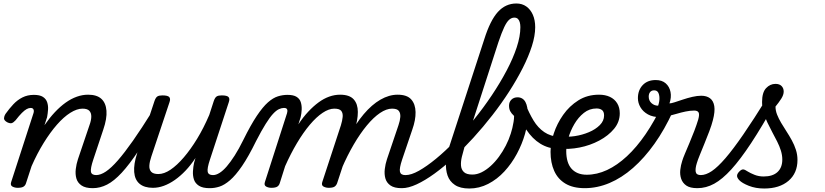

<svg xmlns="http://www.w3.org/2000/svg" viewBox="-20 -1062 4729 1101"><path d="M512 17Q470 17 447.5 1.5Q425 -14 418 -38.5Q411 -63 414.5 -92.5Q418 -122 427 -149L493 -344Q503 -371 503.5 -392.5Q504 -414 492.5 -426.5Q481 -439 453 -439Q421 -439 383 -415Q345 -391 306.5 -347Q268 -303 230.5 -242.5Q193 -182 161 -109L129 -11Q125 2 114.5 8.5Q104 15 81 15Q65 15 51.5 8Q38 1 44 -18L172 -413Q176 -426 172 -434.5Q168 -443 156 -443Q145 -443 133 -436.5Q121 -430 105.5 -414.5Q90 -399 69 -372Q57 -359 47.5 -356Q38 -353 21 -361Q2 -372 3 -384.5Q4 -397 11 -408Q33 -439 56.5 -464Q80 -489 109 -503.5Q138 -518 174 -518Q208 -518 226 -506.5Q244 -495 250.5 -475.5Q257 -456 255.5 -433.5Q254 -411 250 -390L235 -344Q264 -386 294.5 -418.5Q325 -451 356.5 -473.5Q388 -496 420.5 -507.5Q453 -519 485 -519Q535 -519 561 -495.5Q587 -472 590.5 -427Q594 -382 572 -318L515 -147Q498 -96 501.5 -77Q505 -58 532 -58Q546 -58 552.5 -46.5Q559 -35 557 -20.5Q555 -6 544 5.5Q533 17 512 17Z M512 17Q498 17 491 5.5Q484 -6 486 -20.5Q488 -35 499 -46.5Q510 -58 531 -58Q557 -58 587.5 -78.5Q618 -99 656 -142.5Q694 -186 742.5 -255Q791 -324 852 -422Q861 -436 875 -434.5Q889 -433 897 -422.5Q905 -412 898 -399Q829 -280 775.5 -199.5Q722 -119 678 -71.5Q634 -24 594 -3.5Q554 17 512 17Z M857 15Q808 15 780.5 -8Q753 -31 749.5 -75.5Q746 -120 766 -182L866 -483Q873 -503 882.5 -509Q892 -515 911 -515Q942 -515 950.5 -505.5Q959 -496 952 -476L848 -165Q838 -136 836.5 -113Q835 -90 847 -77Q859 -64 888 -64Q921 -64 958 -89Q995 -114 1034 -159.5Q1073 -205 1110.5 -266.5Q1148 -328 1180 -403L1206 -483Q1213 -503 1222.5 -509Q1232 -515 1251 -515Q1282 -515 1290.5 -505.5Q1299 -496 1292 -476L1184 -147Q1167 -96 1171 -77Q1175 -58 1201 -58Q1215 -58 1221.5 -46.5Q1228 -35 1226 -20.5Q1224 -6 1213 5.5Q1202 17 1181 17Q1142 17 1120.5 3Q1099 -11 1092 -33Q1085 -55 1086.5 -80.5Q1088 -106 1093 -129L1101 -156Q1074 -115 1044 -83.5Q1014 -52 982.5 -30Q951 -8 919.5 3.5Q888 15 857 15Z M1184 17Q1169 17 1165 5.5Q1161 -6 1165.5 -20.5Q1170 -35 1180 -46.5Q1190 -58 1202 -58Q1219 -58 1239 -70.5Q1259 -83 1280.5 -108Q1302 -133 1326 -170.5Q1350 -208 1375 -259Q1418 -346 1452.5 -397.5Q1487 -449 1516.5 -475Q1546 -501 1573.5 -509.5Q1601 -518 1628 -518Q1638 -518 1641 -506.5Q1644 -495 1641 -480.5Q1638 -466 1629.5 -454.5Q1621 -443 1607 -443Q1595 -443 1579.5 -436Q1564 -429 1545.5 -409Q1527 -389 1503.5 -351.5Q1480 -314 1449 -254Q1405 -164 1368 -110Q1331 -56 1299 -28.5Q1267 -1 1239 8Q1211 17 1184 17Z M1536 15Q1520 15 1506.5 8Q1493 1 1499 -18L1626 -413Q1630 -426 1626.5 -434.5Q1623 -443 1609 -443Q1594 -443 1589 -454.5Q1584 -466 1587.5 -480.5Q1591 -495 1602 -506.5Q1613 -518 1629 -518Q1663 -518 1681 -506.5Q1699 -495 1705 -475.5Q1711 -456 1710 -433.5Q1709 -411 1704 -390L1691 -349Q1718 -390 1747.5 -421.5Q1777 -453 1807 -475Q1837 -497 1868 -508Q1899 -519 1930 -519Q1984 -519 2008 -492.5Q2032 -466 2032 -420Q2032 -374 2014 -318L1913 -11Q1908 2 1898 8.5Q1888 15 1865 15Q1849 15 1835.5 8Q1822 1 1828 -18L1935 -344Q1943 -370 1945 -391.5Q1947 -413 1937 -426Q1927 -439 1897 -439Q1866 -439 1830 -415Q1794 -391 1756.5 -346.5Q1719 -302 1683 -241.5Q1647 -181 1615 -109L1584 -11Q1580 2 1569.5 8.5Q1559 15 1536 15ZM2283 17Q2241 17 2219 1.5Q2197 -14 2190 -38.5Q2183 -63 2186.5 -92.5Q2190 -122 2199 -149L2265 -344Q2274 -370 2275.5 -391.5Q2277 -413 2267 -426Q2257 -439 2228 -439Q2196 -439 2159 -414Q2122 -389 2083.5 -342.5Q2045 -296 2008.5 -233.5Q1972 -171 1940 -97H1902Q1936 -196 1977.5 -274Q2019 -352 2065.5 -407Q2112 -462 2161.5 -490.5Q2211 -519 2260 -519Q2314 -519 2338 -492Q2362 -465 2363 -419.5Q2364 -374 2344 -318L2286 -147Q2269 -96 2273.5 -77Q2278 -58 2304 -58Q2318 -58 2324.5 -46.5Q2331 -35 2329 -20.5Q2327 -6 2315.5 5.5Q2304 17 2283 17Z M2285 17Q2266 17 2260 5.5Q2254 -6 2258 -20.5Q2262 -35 2274.5 -46.5Q2287 -58 2306 -58Q2338 -58 2382.5 -83Q2427 -108 2480 -151.5Q2533 -195 2589 -253Q2645 -311 2699 -378Q2753 -445 2800.5 -516Q2848 -587 2885 -657Q2922 -727 2943 -790.5Q2964 -854 2964 -906Q2964 -925 2976.5 -934.5Q2989 -944 3006 -944Q3023 -944 3036 -934.5Q3049 -925 3049 -906Q3049 -857 3030 -797.5Q3011 -738 2977.5 -672Q2944 -606 2900 -537.5Q2856 -469 2803.5 -401.5Q2751 -334 2694.5 -272Q2638 -210 2581.5 -157.5Q2525 -105 2471 -66Q2417 -27 2369.5 -5Q2322 17 2285 17Z M2671 19Q2619 19 2588.5 -1.5Q2558 -22 2546.5 -55.5Q2535 -89 2537.5 -129.5Q2540 -170 2553 -211L2757 -837Q2791 -945 2835 -993.5Q2879 -1042 2941 -1042Q2974 -1042 2998 -1025Q3022 -1008 3035.5 -977.5Q3049 -947 3049 -906Q3049 -887 3036 -878Q3023 -869 3006 -869Q2989 -869 2976.5 -878Q2964 -887 2964 -906Q2964 -922 2960.5 -934.5Q2957 -947 2949.5 -954Q2942 -961 2929 -961Q2914 -961 2900 -949Q2886 -937 2871.5 -906.5Q2857 -876 2838 -820L2643 -217Q2635 -190 2628.5 -163Q2622 -136 2623.5 -113Q2625 -90 2640 -75.5Q2655 -61 2689 -61Q2715 -61 2741.5 -74Q2768 -87 2793.5 -110Q2819 -133 2841 -163Q2863 -193 2880.5 -227Q2898 -261 2909 -296Q2914 -311 2918 -328Q2922 -345 2925 -363Q2928 -381 2928 -397Q2912 -412 2905.5 -425Q2899 -438 2899 -456Q2899 -477 2912.5 -490.5Q2926 -504 2948 -504Q2963 -504 2974.5 -497Q2986 -490 2993 -477Q3000 -464 3003.5 -445.5Q3007 -427 3007 -405Q3007 -352 2990.5 -294Q2974 -236 2944 -180Q2914 -124 2872.5 -79Q2831 -34 2779.5 -7.5Q2728 19 2671 19Z M3184 -207Q3124 -210 3078.5 -238Q3033 -266 2998 -318.5Q2963 -371 2935 -447Q2928 -467 2940 -478.5Q2952 -490 2968.5 -488.5Q2985 -487 2992 -468Q3014 -413 3039.5 -371Q3065 -329 3101 -304.5Q3137 -280 3188 -277Q3198 -276 3203 -265Q3208 -254 3207.5 -240Q3207 -226 3201 -216Q3195 -206 3184 -207Z M3197 -281Q3234 -275 3276.5 -281.5Q3319 -288 3357 -304Q3395 -320 3419.5 -344.5Q3444 -369 3444 -400Q3444 -422 3432 -431Q3420 -440 3401 -440Q3360 -440 3328 -414.5Q3296 -389 3273.5 -350.5Q3251 -312 3239 -270Q3227 -228 3227 -196Q3227 -163 3234.5 -137.5Q3242 -112 3257 -95Q3272 -78 3294 -69Q3316 -60 3345 -60Q3359 -60 3364.5 -48.5Q3370 -37 3368 -21.5Q3366 -6 3357 5.5Q3348 17 3333 17Q3266 17 3222.5 -9Q3179 -35 3158 -82Q3137 -129 3137 -191Q3137 -240 3155.5 -296.5Q3174 -353 3209.5 -403.5Q3245 -454 3296.5 -486.5Q3348 -519 3415 -519Q3451 -519 3477.5 -506.5Q3504 -494 3519 -470Q3534 -446 3534 -412Q3534 -363 3501.5 -323.5Q3469 -284 3416.5 -256Q3364 -228 3303 -216Q3242 -204 3185 -210Z M3333 17Q3314 17 3306.5 5.5Q3299 -6 3301 -21.5Q3303 -37 3314 -48.5Q3325 -60 3344 -60Q3403 -60 3461 -87Q3519 -114 3575 -166Q3631 -218 3682 -292.5Q3733 -367 3778 -462Q3781 -468 3792 -467Q3803 -466 3815.5 -459.5Q3828 -453 3835.5 -443.5Q3843 -434 3839 -424Q3791 -319 3733 -237.5Q3675 -156 3610 -99Q3545 -42 3475 -12.5Q3405 17 3333 17Z M3979 17Q3937 17 3915.5 2Q3894 -13 3886 -37Q3878 -61 3881 -88Q3884 -115 3892 -139Q3896 -153 3907.5 -180.5Q3919 -208 3933.5 -242Q3948 -276 3961.5 -311.5Q3975 -347 3984 -377Q3992 -406 3986 -417Q3980 -428 3961 -428Q3938 -428 3911.5 -422.5Q3885 -417 3858.5 -409Q3832 -401 3808.5 -395.5Q3785 -390 3768 -390Q3724 -390 3695.5 -406Q3667 -422 3652.5 -447Q3638 -472 3638 -499Q3638 -545 3665.5 -574Q3693 -603 3740 -603Q3776 -603 3797.5 -584Q3819 -565 3825 -534.5Q3831 -504 3819 -469Q3828 -469 3848.5 -475.5Q3869 -482 3895.5 -491Q3922 -500 3950 -506.5Q3978 -513 4001 -513Q4032 -513 4051.5 -498.5Q4071 -484 4076 -453.5Q4081 -423 4068 -373Q4061 -345 4047.5 -309.5Q4034 -274 4019.5 -238.5Q4005 -203 3993 -173.5Q3981 -144 3976 -127Q3966 -95 3969.5 -76.5Q3973 -58 3999 -58Q4013 -58 4019.5 -46.5Q4026 -35 4024 -20.5Q4022 -6 4011 5.5Q4000 17 3979 17ZM3754 -456Q3762 -480 3761.5 -500Q3761 -520 3754 -532Q3747 -544 3731 -544Q3716 -544 3708 -534Q3700 -524 3700 -508Q3700 -485 3716 -470.5Q3732 -456 3754 -456Z M3979 17Q3960 17 3954 5.5Q3948 -6 3951.5 -20.5Q3955 -35 3967 -46.5Q3979 -58 3998 -58Q4028 -58 4062 -81Q4096 -104 4140 -155Q4184 -206 4242.5 -291Q4301 -376 4378 -500Q4386 -513 4400.5 -510.5Q4415 -508 4424.5 -497Q4434 -486 4426 -473Q4349 -335 4287 -241Q4225 -147 4173.5 -90.5Q4122 -34 4075.5 -8.5Q4029 17 3979 17Z M4362 19Q4313 19 4274 3.5Q4235 -12 4219 -29Q4206 -43 4206.5 -54.5Q4207 -66 4220 -79Q4232 -91 4241.5 -90.5Q4251 -90 4267 -79Q4283 -69 4307 -59.5Q4331 -50 4359 -50Q4411 -50 4438.5 -75.5Q4466 -101 4466 -147Q4466 -172 4458 -198Q4450 -224 4436.5 -250.5Q4423 -277 4408.5 -304Q4394 -331 4380.5 -359.5Q4367 -388 4358.5 -417Q4350 -446 4350 -477Q4350 -532 4373 -556.5Q4396 -581 4427 -581Q4450 -581 4462 -568.5Q4474 -556 4474 -537Q4474 -518 4460 -496Q4446 -474 4427 -451Q4427 -428 4436 -405Q4445 -382 4459.5 -357.5Q4474 -333 4490 -308.5Q4506 -284 4520.5 -257.5Q4535 -231 4544 -203Q4553 -175 4553 -145Q4553 -69 4501.5 -25Q4450 19 4362 19Z"/></svg>

Font: Playwrite IN
Style: Regular
Weight: 400
Designer: Veronika Burian, José Scaglione
Foundry: TypeTogether
Version: Version 1.002